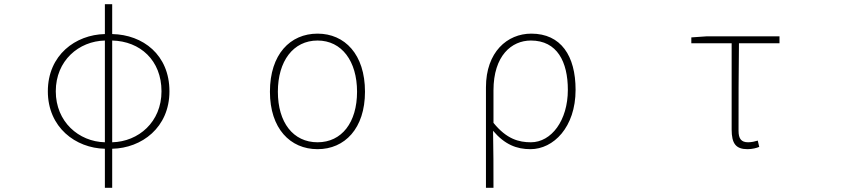

<svg xmlns="http://www.w3.org/2000/svg" viewBox="-20 -701 4040 919"><path d="M482 -20C357 -23 247 -118 247 -264C247 -411 357 -504 482 -507ZM482 198H517V11C658 8 791 -90 791 -264C791 -439 664 -535 517 -538V-681H482V-538C342 -535 209 -438 209 -264C209 -91 342 8 482 11ZM517 -507C651 -504 753 -412 753 -264C753 -117 643 -23 517 -20Z M1500 13C1630 13 1727 -86 1727 -262C1727 -441 1630 -540 1500 -540C1369 -540 1272 -441 1272 -262C1272 -86 1369 13 1500 13ZM1500 -20C1383 -20 1310 -115 1310 -262C1310 -408 1383 -507 1500 -507C1616 -507 1689 -408 1689 -262C1689 -115 1616 -20 1500 -20Z M2306 198H2342C2342 92 2342 31 2340 -75C2396 -9 2453 13 2519 13C2629 13 2735 -92 2735 -271C2735 -434 2665 -540 2523 -540C2408 -540 2306 -452 2306 -283ZM2521 -20C2464 -20 2405 -35 2342 -113V-268C2342 -435 2429 -507 2521 -507C2647 -507 2698 -405 2698 -271C2698 -124 2619 -20 2521 -20Z M3558 13C3581 13 3603 7 3614 2L3607 -28C3594 -24 3577 -20 3561 -20C3528 -20 3515 -37 3515 -75C3515 -215 3515 -353 3517 -494H3711V-527H3361L3289 -522V-494H3482V-81C3482 -14 3502 13 3558 13Z"/></svg>

Font: Harano Aji Gothic ExtraLight
Style: Regular
Weight: 250
Foundry: Masamichi Hosoda
Version: HaranoAjiGothic-ExtraLight version 20230610;ttx 4.39.4